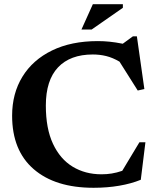

<svg xmlns="http://www.w3.org/2000/svg" viewBox="-20 -878 746 911"><path d="M461.5 -51Q487 -51 510.2 -54.8Q533.5 -58.5 560 -67.5L641.5 -203H670L648 -25Q602.5 -6.5 545.8 3.2Q489 13 424 13Q242 13 139.8 -75.5Q37.5 -164 37.5 -329Q37.5 -434.5 86.5 -514.2Q135.5 -594 226.8 -638.5Q318 -683 444 -683Q472 -683 499.5 -680.2Q527 -677.5 562.5 -670.5L610.5 -705.5H629.5L665 -455.5L633.5 -448.5L547 -585.5Q514.5 -604.5 484 -612Q453.5 -619.5 420.5 -619.5Q313 -619.5 255.2 -558.2Q197.5 -497 197.5 -377Q197.5 -268 231.5 -195.5Q265.5 -123 325 -87Q384.5 -51 461.5 -51ZM366.5 -738 420.5 -858H563V-841L415 -738Z"/></svg>

Font: Newsreader 16pt
Style: Bold
Weight: 700
Designer: Hugues Gentile
Foundry: Production Type
Version: Version 1.003; ttfautohint (v1.8.3)